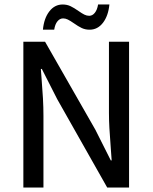

<svg xmlns="http://www.w3.org/2000/svg" viewBox="-20 -843 686 863"><path d="M182.6 -655.3 408.7 -259.8 478 -122.1H481.9Q481 -138.2 478 -176.3Q473.6 -232.9 471.7 -267.3Q469.7 -301.8 469.7 -335.9V-655.3H560.1V0H461.9L237.3 -397L168 -533.2H163.6L166.5 -494.6Q170.9 -439.9 173.1 -400.4Q175.3 -360.8 175.3 -322.3V0H85V-655.3ZM223.6 -709.5H172.9Q177.7 -760.7 201.7 -791.7Q225.6 -822.8 261.7 -822.8Q281.2 -822.8 297.1 -815.2Q313 -807.6 333 -793.5Q349.1 -782.2 359.6 -777.1Q370.1 -772 380.9 -772Q395.5 -772 406.2 -785.4Q417 -798.8 420.9 -822.8H471.7Q466.8 -772 442.9 -740.7Q418.9 -709.5 382.8 -709.5Q363.3 -709.5 347.4 -717Q331.5 -724.6 311.5 -738.8Q295.4 -750 284.9 -755.1Q274.4 -760.3 263.7 -760.3Q249 -760.3 238.3 -747.3Q227.5 -734.4 223.6 -709.5Z"/></svg>

Font: Varta SemiBold
Style: Regular
Weight: 600
Designer: Joana Correia, Viktoriya Grabowska, Eben Sorkin
Foundry: Sorkin Type
Version: Version 1.003; ttfautohint (v1.3) -l 8 -r 24 -G 200 -x 12 -H